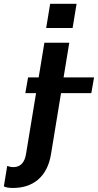

<svg xmlns="http://www.w3.org/2000/svg" viewBox="-119 -766 506 991"><path d="M276.3 -746.4H139.9L119.3 -621.4H255.7ZM366.5 -366.5H209.2L238.6 -545.5H110.1L80.6 -366.5H25.9L11.7 -285.2H67.1L15.3 29.1C8.9 67.5 -9.2 96.6 -50.4 96.6C-63.9 96.6 -74.9 93 -81.7 90.2L-99.1 196C-86.6 201.7 -75.6 203.8 -55 204.2C49.7 205.3 125 148.1 144.2 30.2L196 -285.2H352.3Z"/></svg>

Font: TID UI Semi Bold
Style: Italic
Weight: 600
Italic angle: -9.39999°
Designer: The TID Project Authors
Foundry: Bakken & Bæck
Version: Version 1.001;hotconv 1.0.109;makeotfexe 2.5.65596